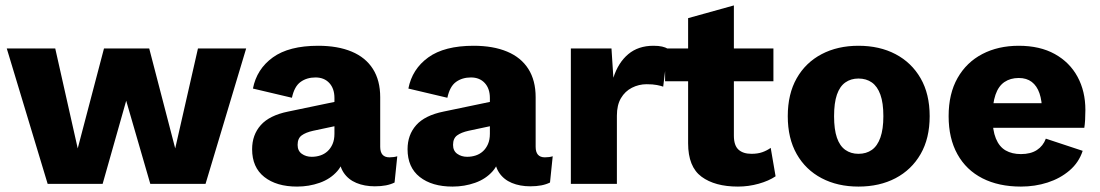

<svg xmlns="http://www.w3.org/2000/svg" viewBox="-20 -679 4062 709"><path d="M711 -500H889L739 0H535L446 -307L359 0H156L5 -500H184L267 -131L364 -500H531L627 -131Z M1215 -317Q1215 -352 1196 -372.5Q1177 -393 1145 -393Q1113 -393 1090 -376.5Q1067 -360 1058 -318L914 -352Q928 -424 987.5 -467Q1047 -510 1155 -510Q1227 -510 1278.5 -488.5Q1330 -467 1357 -424.5Q1384 -382 1384 -320V-137Q1384 -98 1418 -98Q1426 -98 1433.5 -99Q1441 -100 1447 -102L1437 -5Q1423 2 1405 5.5Q1387 9 1364 9Q1326 9 1296 -3.5Q1266 -16 1249 -41.5Q1232 -67 1232 -106V-112L1251 -119Q1251 -76 1225.5 -47Q1200 -18 1160.5 -4Q1121 10 1077 10Q1001 10 956 -25.5Q911 -61 911 -128Q911 -181 943 -217Q975 -253 1044 -267L1231 -306L1230 -216L1136 -196Q1109 -190 1094 -179Q1079 -168 1079 -144Q1079 -122 1094.5 -111Q1110 -100 1131 -100Q1148 -100 1163 -105Q1178 -110 1189.5 -120.5Q1201 -131 1208 -147Q1215 -163 1215 -185Z M1789 -317Q1789 -352 1770 -372.5Q1751 -393 1719 -393Q1687 -393 1664 -376.5Q1641 -360 1632 -318L1488 -352Q1502 -424 1561.5 -467Q1621 -510 1729 -510Q1801 -510 1852.5 -488.5Q1904 -467 1931 -424.5Q1958 -382 1958 -320V-137Q1958 -98 1992 -98Q2000 -98 2007.5 -99Q2015 -100 2021 -102L2011 -5Q1997 2 1979 5.5Q1961 9 1938 9Q1900 9 1870 -3.5Q1840 -16 1823 -41.5Q1806 -67 1806 -106V-112L1825 -119Q1825 -76 1799.5 -47Q1774 -18 1734.5 -4Q1695 10 1651 10Q1575 10 1530 -25.5Q1485 -61 1485 -128Q1485 -181 1517 -217Q1549 -253 1618 -267L1805 -306L1804 -216L1710 -196Q1683 -190 1668 -179Q1653 -168 1653 -144Q1653 -122 1668.5 -111Q1684 -100 1705 -100Q1722 -100 1737 -105Q1752 -110 1763.5 -120.5Q1775 -131 1782 -147Q1789 -163 1789 -185Z M2088 0V-500H2238L2245 -392Q2263 -448 2300 -479Q2337 -510 2393 -510Q2412 -510 2425 -507Q2438 -504 2446 -499L2429 -359Q2421 -362 2406 -365Q2391 -368 2368 -368Q2339 -368 2313.5 -355Q2288 -342 2273 -316.5Q2258 -291 2258 -252V0Z M2690 -659V-178Q2690 -142 2707 -126.5Q2724 -111 2755 -111Q2778 -111 2795 -117Q2812 -123 2826 -133L2844 -28Q2819 -11 2781.5 -0.5Q2744 10 2705 10Q2620 10 2570.5 -26.5Q2521 -63 2521 -150V-612ZM2836 -500V-379H2436V-500Z M3150 -510Q3228 -510 3287 -479Q3346 -448 3379.5 -390Q3413 -332 3413 -250Q3413 -168 3379.5 -110Q3346 -52 3287 -21Q3228 10 3150 10Q3073 10 3014 -21Q2955 -52 2922 -110Q2889 -168 2889 -250Q2889 -332 2922 -390Q2955 -448 3014 -479Q3073 -510 3150 -510ZM3150 -389Q3122 -389 3101.5 -374.5Q3081 -360 3070.5 -329.5Q3060 -299 3060 -250Q3060 -201 3070.5 -170.5Q3081 -140 3101.5 -125.5Q3122 -111 3150 -111Q3179 -111 3199.5 -125.5Q3220 -140 3231 -171Q3242 -202 3242 -250Q3242 -299 3231 -329.5Q3220 -360 3199.5 -374.5Q3179 -389 3150 -389Z M3750 10Q3668 10 3608 -20.5Q3548 -51 3515.5 -109.5Q3483 -168 3483 -250Q3483 -333 3516 -391Q3549 -449 3607.5 -479.5Q3666 -510 3742 -510Q3820 -510 3875 -479.5Q3930 -449 3959 -395.5Q3988 -342 3988 -273Q3988 -254 3987 -236.5Q3986 -219 3984 -207H3593V-298H3909L3828 -267Q3828 -307 3818.5 -334.5Q3809 -362 3790 -376.5Q3771 -391 3742 -391Q3711 -391 3689 -376Q3667 -361 3656 -329Q3645 -297 3645 -247Q3645 -198 3657.5 -167.5Q3670 -137 3693.5 -123.5Q3717 -110 3750 -110Q3786 -110 3809 -125Q3832 -140 3842 -167L3978 -122Q3964 -79 3929.5 -49.5Q3895 -20 3848.5 -5Q3802 10 3750 10Z"/></svg>

Font: Kantumruy Pro
Style: Bold
Weight: 700
Version: Version 1.002